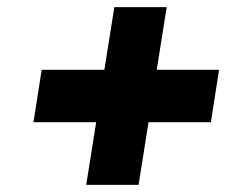

<svg xmlns="http://www.w3.org/2000/svg" viewBox="-20 -656 635 539"><path d="M74 -313H250L222 -137H369L397 -313H572L595 -460H420L448 -636H301L273 -460H97Z"/></svg>

Font: Rabbid Highway Sign IV
Style: BdObl
Weight: 400
Foundry: Cannot Into Space Fonts
Version: Version 0.277